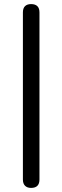

<svg xmlns="http://www.w3.org/2000/svg" viewBox="-20 -732 305 939"><path d="M132 187Q113 187 102.5 176.5Q92 166 92 146V-671Q92 -692 102.5 -702Q113 -712 132 -712Q152 -712 162.5 -702Q173 -692 173 -671V146Q173 187 132 187Z"/></svg>

Font: Nunito ExtraLight
Style: Regular
Weight: 400
Version: Version 3.602